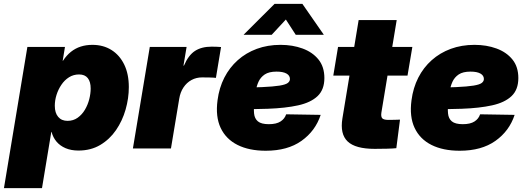

<svg xmlns="http://www.w3.org/2000/svg" viewBox="-54 -764 2704 988"><path d="M-33.7 204.1 86.9 -522.5H280.3L268.6 -451.2H270Q288.1 -479 311 -497.3Q334 -515.6 361.6 -524.4Q389.2 -533.2 421.4 -533.2Q477.5 -533.2 519.5 -506.8Q561.5 -480.5 585.2 -431.9Q608.9 -383.3 608.9 -315.9Q608.9 -258.3 592.3 -200.2Q575.7 -142.1 543 -94.5Q510.3 -46.9 461.9 -18.1Q413.6 10.7 349.6 10.7Q312 10.7 283.4 -1.5Q254.9 -13.7 236.8 -35.2Q218.8 -56.6 211.4 -85H210L162.1 204.1ZM293.5 -142.1Q323.2 -142.1 345.7 -158.2Q368.2 -174.3 383.1 -199.5Q397.9 -224.6 405.3 -253.7Q412.6 -282.7 412.6 -308.6Q412.6 -343.3 397.7 -362.1Q382.8 -380.9 353 -380.9Q324.2 -380.9 301.3 -366.5Q278.3 -352.1 262 -327.9Q245.6 -303.7 236.8 -275.6Q228 -247.6 228 -219.7Q228 -183.1 245.4 -162.6Q262.7 -142.1 293.5 -142.1Z M629.9 0 716.8 -522.5H906.2L890.1 -426.3H892.6Q915.5 -480 949.5 -502Q983.4 -523.9 1034.7 -523.9Q1048.3 -523.9 1060.1 -523.4Q1071.8 -522.9 1083.5 -522L1057.1 -363.3Q1046.4 -364.7 1025.1 -365.2Q1003.9 -365.7 985.8 -365.7Q956.1 -365.7 931.4 -352.3Q906.7 -338.9 890.1 -314Q873.5 -289.1 868.2 -255.4L825.7 0Z M1313.5 11.7Q1228 11.7 1168.5 -18.1Q1108.9 -47.9 1081.5 -105.7Q1054.2 -163.6 1065.4 -248Q1073.7 -312 1100.3 -364.3Q1127 -416.5 1169.4 -454.3Q1211.9 -492.2 1267.6 -512.7Q1323.2 -533.2 1389.6 -533.2Q1451.7 -533.2 1502.9 -514.4Q1554.2 -495.6 1584.7 -458Q1615.2 -420.4 1615.2 -362.3Q1615.2 -302.7 1580.3 -269.5Q1545.4 -236.3 1480.2 -221.9Q1415 -207.5 1324 -204.3Q1232.9 -201.2 1120.1 -201.2L1138.2 -313Q1234.9 -313 1294.2 -315.7Q1353.5 -318.4 1384.8 -323.5Q1416 -328.6 1427 -337.2Q1438 -345.7 1438 -357.4Q1438 -375.5 1420.2 -385.5Q1402.3 -395.5 1369.1 -395.5Q1330.1 -395.5 1308.3 -380.9Q1286.6 -366.2 1276.1 -343Q1265.6 -319.8 1262 -293Q1258.3 -266.1 1254.9 -241.7Q1251 -206.5 1253.4 -180.2Q1255.9 -153.8 1273.2 -139.4Q1290.5 -125 1329.6 -125Q1368.2 -125 1389.6 -138.9Q1411.1 -152.8 1418.5 -175.8L1596.2 -172.9Q1568.8 -89.8 1497.3 -39.1Q1425.8 11.7 1313.5 11.7ZM1344.2 -585H1200.2V-585.9L1358.9 -744.1H1502L1611.8 -585.9L1611.3 -585H1467.8L1417 -663.6Z M2067.9 -522.5 2043 -375H1661.1L1685.5 -522.5ZM1791.5 -660.6H1987.3L1908.7 -185.5Q1905.3 -164.1 1912.8 -155.5Q1920.4 -147 1945.3 -147Q1957.5 -147 1977.1 -147.5Q1996.6 -147.9 2004.4 -148.4L1985.4 -1.5Q1967.3 0.5 1936.8 1.2Q1906.2 2 1874.5 2Q1774.9 2 1734.9 -36.1Q1694.8 -74.2 1708 -154.8Z M2311.5 11.7Q2226.1 11.7 2166.5 -18.1Q2106.9 -47.9 2079.6 -105.7Q2052.2 -163.6 2063.5 -248Q2071.8 -312 2098.4 -364.3Q2125 -416.5 2167.5 -454.3Q2210 -492.2 2265.6 -512.7Q2321.3 -533.2 2387.7 -533.2Q2449.7 -533.2 2501 -514.4Q2552.2 -495.6 2582.8 -458Q2613.3 -420.4 2613.3 -362.3Q2613.3 -302.7 2578.4 -269.5Q2543.5 -236.3 2478.3 -221.9Q2413.1 -207.5 2322 -204.3Q2231 -201.2 2118.2 -201.2L2136.2 -313Q2232.9 -313 2292.2 -315.7Q2351.6 -318.4 2382.8 -323.5Q2414.1 -328.6 2425 -337.2Q2436 -345.7 2436 -357.4Q2436 -375.5 2418.2 -385.5Q2400.4 -395.5 2367.2 -395.5Q2328.1 -395.5 2306.4 -380.9Q2284.7 -366.2 2274.2 -343Q2263.7 -319.8 2260 -293Q2256.3 -266.1 2252.9 -241.7Q2249 -206.5 2251.5 -180.2Q2253.9 -153.8 2271.2 -139.4Q2288.6 -125 2327.6 -125Q2366.2 -125 2387.7 -138.9Q2409.2 -152.8 2416.5 -175.8L2594.2 -172.9Q2566.9 -89.8 2495.4 -39.1Q2423.8 11.7 2311.5 11.7Z"/></svg>

Font: Inter 28pt Black
Style: Italic
Weight: 900
Italic angle: -9.3988°
Designer: Rasmus Andersson
Foundry: rsms
Version: Version 4.001;git-66647c0bb